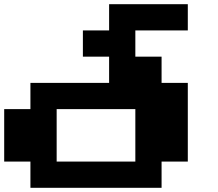

<svg xmlns="http://www.w3.org/2000/svg" viewBox="-20 -1020 1040 915"><path d="M500 -937.5V-1000H687.5H875V-937.5V-875H750H625V-812.5V-750H687.5H750V-687.5V-625H812.5H875V-437.5V-250H812.5H750V-187.5V-125H437.5H125V-187.5V-250H62.5H0V-375V-500H62.5H125V-562.5V-625H312.5H500V-687.5V-750H437.5H375V-812.5V-875H437.5H500ZM625 -375V-500H437.5H250V-375V-250H437.5H625Z"/></svg>

Font: Press Start 2P
Style: Regular
Weight: 500
Monospace: yes
Version: Version 2.14